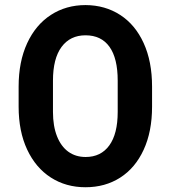

<svg xmlns="http://www.w3.org/2000/svg" viewBox="-20 -748 689 775"><path d="M55.2 -317.4V-398.4Q55.2 -499 89.6 -573.5Q124 -647.9 185.3 -687.7Q246.6 -727.5 325.2 -727.5Q404.3 -727.1 465.1 -687.7Q525.9 -648.4 559.8 -574.2Q593.8 -500 593.8 -398.4V-317.4Q593.8 -216.8 559.8 -143.3Q525.9 -69.8 465.1 -31Q404.3 7.8 325.2 7.8Q246.1 7.8 185.1 -31.5Q124 -70.8 89.6 -144.3Q55.2 -217.8 55.2 -317.4ZM455.1 -296.4V-422.4Q455.1 -512.7 421.9 -559.1Q388.7 -605.5 325.2 -605.5Q263.2 -605.5 228.5 -558.6Q193.8 -511.7 193.8 -422.4V-296.4Q193.8 -239.3 210 -198.2Q226.1 -157.2 255.6 -135.7Q285.2 -114.3 325.7 -114.3Q387.2 -114.3 421.1 -160.9Q455.1 -207.5 455.1 -296.4Z"/></svg>

Font: Reddit Sans
Style: Bold
Weight: 700
Designer: Stephen Hutchings
Foundry: Reddit
Version: Version 1.013